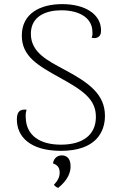

<svg xmlns="http://www.w3.org/2000/svg" viewBox="-20 -721 586 933"><path d="M276 12C445 12 490 -79 490 -158C490 -263 412 -319 294 -382C213 -426 130 -465 130 -557C130 -643 205 -671 278 -671C360 -671 428 -638 429 -567C430 -558 430 -548 425 -538C435 -535 443 -535 451 -538C466 -544 471 -555 471 -573C471 -652 394 -701 282 -701C176 -701 86 -656 86 -548C86 -447 164 -403 270 -344C382 -282 446 -240 446 -153C446 -63 379 -18 276 -18C175 -18 106 -62 105 -152C104 -168 106 -177 109 -188C73 -192 62 -174 62 -140C62 -59 124 12 276 12ZM263 192C312 152 323 115 323 87C323 43 298 34 280 34C251 34 238 59 238 73C254 79 270 89 270 117C270 139 261 157 242 177C247 183 253 189 263 192Z"/></svg>

Font: Arima Koshi ExtraLight
Style: Regular
Weight: 275
Designer: Joana Correia and Natanael Gama
Foundry: NDISCOVER
Version: Version 1.019;PS 001.019;hotconv 1.0.88;makeotf.lib2.5.64775